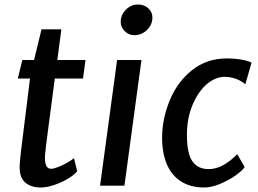

<svg xmlns="http://www.w3.org/2000/svg" viewBox="-20 -823 1144 851"><path d="M160 8Q118 8 92.5 -13.5Q67 -35 67 -82Q67 -88.5 67.8 -98.8Q68.5 -109 69.8 -122.8Q71 -136.5 73 -153L113 -475H59L79 -557H131L164 -693H252L234 -557H359L348 -475H223Q213 -399 205.5 -342.5Q198 -286 192.8 -246.2Q187.5 -206.5 184.5 -181.2Q181.5 -156 180.2 -142.5Q179 -129 179 -124Q179 -102.5 184.8 -88.8Q190.5 -75 207 -75Q218 -75 237.2 -82.5Q256.5 -90 276.2 -101Q296 -112 308 -122L322 -64Q308.5 -47 280.5 -30.5Q252.5 -14 219.8 -3Q187 8 160 8Z M423.5 0 499 -557H607L531.5 0ZM575 -667Q551.5 -667 533.2 -684.5Q515 -702 515 -726.5Q515 -756.5 537.8 -779.8Q560.5 -803 591 -803Q619 -803 637.2 -786.5Q655.5 -770 655.5 -745Q655.5 -713.5 631.5 -690.2Q607.5 -667 575 -667Z M885.5 8Q824.5 8 782.8 -18.5Q741 -45 719.8 -94.5Q698.5 -144 698.5 -212.5Q698.5 -296 732.5 -378.5Q766 -460 831.2 -512Q896.5 -564 985 -564Q1005 -564 1025.5 -562Q1046 -560 1064.2 -556Q1082.5 -552 1095 -545.5L1067.5 -449.5Q1055.5 -459.5 1041 -467Q1026.5 -474.5 1009.8 -478.5Q993 -482.5 975 -482.5Q955 -482.5 935.2 -474.2Q915.5 -466 896.5 -450Q858 -416.5 833.2 -357.5Q808.5 -298.5 808.5 -225.5Q808.5 -144 832.2 -108.8Q856 -73.5 905 -73.5Q936.5 -73.5 967.2 -89.8Q998 -106 1031.5 -139.5L1064.5 -82.5Q1051.5 -64 1020.8 -43Q990 -22 953.2 -7Q916.5 8 885.5 8Z"/></svg>

Font: Koeln Type Sans
Style: Italic
Weight: 400
Italic angle: -7.5°
Designer: Eben Sorkin
Foundry: Eben Sorkin
Version: Version 2.001